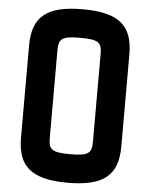

<svg xmlns="http://www.w3.org/2000/svg" viewBox="-65 -1065 885 1130"><g transform="rotate(5 377.5 -499.5)"><path d="M377.5 12.5C590 12.5 673.8 -57.5 673.8 -227.5V-772.5C673.8 -942.5 590 -1012.5 377.5 -1012.5C165 -1012.5 81.2 -942.5 81.2 -772.5V-227.5C81.2 -57.5 165 12.5 377.5 12.5ZM250 -240V-760C250 -827.5 270 -843.8 377.5 -843.8C485 -843.8 505 -827.5 505 -760V-240C505 -172.5 485 -156.2 377.5 -156.2C270 -156.2 250 -172.5 250 -240Z"/></g></svg>

Font: Basalte Marquee
Style: Regular
Weight: 400
Designer: Ange Degheest & Benjamin Gomez & Eugénie Bidaut
Foundry: Velvetyne Type Foundry
Version: Version 1.000;FEAKit 1.0